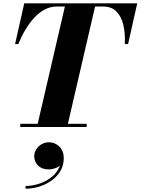

<svg xmlns="http://www.w3.org/2000/svg" viewBox="-20 -770 852 1164"><path d="M204 0 378 -750H561L387 0ZM103 0V-19.5H505.5V0ZM71.5 -503 127 -750H812L756.5 -503H736.5Q740 -566.5 728 -618Q716 -669.5 686 -700Q656 -730.5 605 -730.5H324.5Q286 -730.5 252 -712.8Q218 -695 188.8 -663.8Q159.5 -632.5 135 -591.5Q110.5 -550.5 91 -503ZM135 374V357.5Q171.5 357.5 209.5 346.2Q247.5 335 279.8 313.2Q312 291.5 331.2 259.8Q350.5 228 350 186.5H365.5Q365.5 210.5 351.2 226.2Q337 242 316 249.5Q295 257 275.5 257Q234.5 257 211 234Q187.5 211 187.5 177Q187.5 155 199.5 135.8Q211.5 116.5 232 104.5Q252.5 92.5 276.5 92.5Q313 92.5 339.8 118.5Q366.5 144.5 366.5 189Q366.5 232.5 346 266.8Q325.5 301 291.8 325Q258 349 217 361.5Q176 374 135 374Z"/></svg>

Font: Bodoni Moda 11pt ExtraBold
Style: Italic
Weight: 800
Italic angle: -13°
Version: Version 2.004